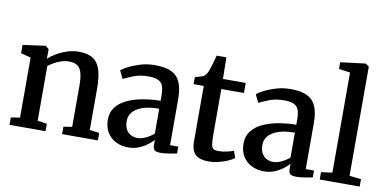

<svg xmlns="http://www.w3.org/2000/svg" viewBox="-77 -1048 2593 1287"><g transform="rotate(10 1220.0 -404.0)"><path d="M100 -60V-468.5L32 -486.5V-543L182.5 -563.5H187L209 -545.5V-505L208 -479.5Q229.5 -499.5 262.2 -518.8Q295 -538 333.8 -550.8Q372.5 -563.5 412 -563.5Q474 -563.5 509.5 -540.2Q545 -517 560 -467.8Q575 -418.5 575 -340.5V-59.5L640.5 -51V0H397V-50.5L455 -59.5V-339Q455 -390.5 446.8 -423.5Q438.5 -456.5 417.5 -472Q396.5 -487.5 357 -487.5Q331.5 -487.5 306.2 -479.2Q281 -471 258.8 -458.2Q236.5 -445.5 220 -432.5V-60L284 -50.5V0H39V-50.5Z M847.5 11Q803 11 765.5 -7Q728 -25 705 -60.8Q682 -96.5 682 -150.5Q682 -199.5 708.8 -234.2Q735.5 -269 781.5 -290.8Q827.5 -312.5 886 -323.2Q944.5 -334 1008.5 -334.5V-368Q1008.5 -410 999.5 -434.8Q990.5 -459.5 967 -470.5Q943.5 -481.5 900 -481.5Q843 -481.5 799.8 -464.2Q756.5 -447 732 -434.5L705.5 -489Q717 -499 750 -516.8Q783 -534.5 830.5 -549Q878 -563.5 931 -563.5Q1002.5 -563.5 1044.2 -542.8Q1086 -522 1104.2 -478.5Q1122.5 -435 1122.5 -366.5V-53L1178.5 -52.5V-6Q1167.5 -3.5 1148.2 0Q1129 3.5 1107.5 6.2Q1086 9 1068 9Q1039 9 1027.5 0.2Q1016 -8.5 1016 -38.5V-69.5Q1003.5 -55.5 979.8 -36.8Q956 -18 922.5 -3.5Q889 11 847.5 11ZM899 -62Q924.5 -62 955 -76.2Q985.5 -90.5 1008.5 -111.5V-280.5Q940 -280.5 895.5 -264.8Q851 -249 829.5 -222.8Q808 -196.5 808 -163.5Q808 -128.5 820 -106Q832 -83.5 852.5 -72.8Q873 -62 899 -62Z M1391.5 10Q1335 10 1305.5 -16.2Q1276 -42.5 1276 -106.5V-483H1207V-531Q1217.5 -534 1229.5 -537.2Q1241.5 -540.5 1252 -544Q1262.5 -547.5 1268 -551.5Q1274 -556.5 1278.5 -562.2Q1283 -568 1287 -575.2Q1291 -582.5 1294.5 -592.5Q1299.5 -605 1305.5 -624.8Q1311.5 -644.5 1317 -664.8Q1322.5 -685 1326 -698H1392L1394.5 -551.5H1549.5V-483H1395.5V-182Q1395.5 -130 1399.5 -106.2Q1403.5 -82.5 1415.5 -76.2Q1427.5 -70 1451 -70Q1477 -70 1506.2 -76.8Q1535.5 -83.5 1551 -90.5L1567.5 -43.5Q1552 -31 1523.8 -18.8Q1495.5 -6.5 1461.2 1.8Q1427 10 1391.5 10Z M1771 11Q1726.5 11 1689 -7Q1651.5 -25 1628.5 -60.8Q1605.5 -96.5 1605.5 -150.5Q1605.5 -199.5 1632.2 -234.2Q1659 -269 1705 -290.8Q1751 -312.5 1809.5 -323.2Q1868 -334 1932 -334.5V-368Q1932 -410 1923 -434.8Q1914 -459.5 1890.5 -470.5Q1867 -481.5 1823.5 -481.5Q1766.5 -481.5 1723.2 -464.2Q1680 -447 1655.5 -434.5L1629 -489Q1640.5 -499 1673.5 -516.8Q1706.5 -534.5 1754 -549Q1801.5 -563.5 1854.5 -563.5Q1926 -563.5 1967.8 -542.8Q2009.5 -522 2027.8 -478.5Q2046 -435 2046 -366.5V-53L2102 -52.5V-6Q2091 -3.5 2071.8 0Q2052.5 3.5 2031 6.2Q2009.5 9 1991.5 9Q1962.5 9 1951 0.2Q1939.5 -8.5 1939.5 -38.5V-69.5Q1927 -55.5 1903.2 -36.8Q1879.5 -18 1846 -3.5Q1812.5 11 1771 11ZM1822.5 -62Q1848 -62 1878.5 -76.2Q1909 -90.5 1932 -111.5V-280.5Q1863.5 -280.5 1819 -264.8Q1774.5 -249 1753 -222.8Q1731.5 -196.5 1731.5 -163.5Q1731.5 -128.5 1743.5 -106Q1755.5 -83.5 1776 -72.8Q1796.5 -62 1822.5 -62Z M2226 -60V-741.5L2149 -752.5V-798L2317 -819H2320L2343 -802.5V-59.5L2422.5 -50.5V0H2150.5V-50.5Z"/></g></svg>

Font: Merriweather 28pt SemiBold
Style: Regular
Weight: 600
Version: Version 2.100